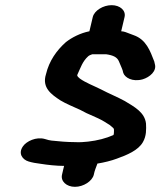

<svg xmlns="http://www.w3.org/2000/svg" viewBox="-20 -717 621 743"><path d="M418 -194C391 -182 357 -173 321 -169L297 -167C288 -166 279 -167 271 -167C239 -167 207 -170 179 -173L168 -175C163 -176 159 -178 154 -179C120 -189 82 -170 69 -151C49 -123 67 -99 91 -92C104 -88 121 -85 138 -83C163 -79 198 -75 228 -75C225 -64 223 -53 220 -41C214 -16 237 6 270 6C303 6 337 -16 343 -41C346 -57 352 -70 357 -84C382 -88 411 -95 432 -103C471 -117 515 -135 533 -167C547 -191 546 -217 545 -239C540 -283 499 -304 463 -326C434 -342 401 -355 371 -371C343 -385 311 -397 289 -413C285 -417 278 -421 279 -427C292 -455 299 -479 321 -499C325 -503 332 -505 337 -507H391C418 -503 433 -496 440 -480L451 -454C453 -450 456 -441 457 -435C463 -417 492 -399 532 -410C559 -418 588 -442 579 -470L577 -479C561 -520 546 -564 497 -581L481 -587C473 -590 460 -596 449 -596L462 -651C468 -676 445 -697 412 -697C379 -697 345 -676 339 -651L326 -596C291 -589 258 -572 235 -554C199 -522 170 -481 158 -430C141 -377 180 -351 213 -329C236 -315 264 -304 290 -292C306 -283 323 -275 340 -268L360 -259C377 -251 391 -242 405 -233L419 -221C420 -219 420 -218 421 -216V-209C421 -207 421 -194 418 -194Z"/></svg>

Font: Blanket
Style: SikObl
Weight: 700
Foundry: Cannot Into Space Fonts
Version: Version 0.9